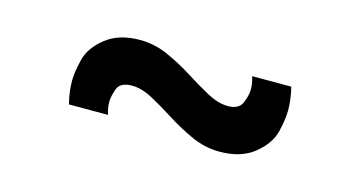

<svg xmlns="http://www.w3.org/2000/svg" viewBox="-36 -515 753 401"><g transform="rotate(15 340.0 -315.0)"><path d="M449.5 -223.5Q418.5 -223.5 389.5 -236.5Q360.5 -249.5 333.8 -266.5Q307 -283.5 283 -296.5Q259 -309.5 238 -309.5Q212.5 -309.5 206.5 -293Q200.5 -276.5 200.5 -264.5Q200.5 -251.5 205 -237.5H120.5Q114 -263.5 114 -287Q114 -305.5 120.8 -333.2Q127.5 -361 155.8 -383.5Q184 -406 229.5 -406Q261 -406 290.2 -393Q319.5 -380 346.2 -363Q373 -346 397 -333Q421 -320 442 -320Q465.5 -320 472.5 -336.5Q479.5 -353 479.5 -366Q479.5 -378.5 475 -393.5H559.5Q566 -367.5 566 -344Q566 -325.5 559.5 -297.8Q553 -270 524.8 -246.8Q496.5 -223.5 449.5 -223.5Z"/></g></svg>

Font: Cns Manrope Med
Style: Regular
Weight: 500
Designer: Mikhail Sharanda
Foundry: Mikhail Sharanda
Version: Version 4.504